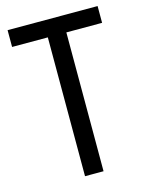

<svg xmlns="http://www.w3.org/2000/svg" viewBox="-109 -782 653 851"><g transform="rotate(-15 217.0 -357.0)"><path d="M259 0H174V-637H10V-714H423V-637H259Z"/></g></svg>

Font: Noto Sans Hebrew Condensed
Style: Regular
Weight: 400
Width: 3
Designer: Monotype Design Team
Foundry: Monotype Imaging Inc.
Version: Version 2.004; ttfautohint (v1.8.4.7-5d5b)